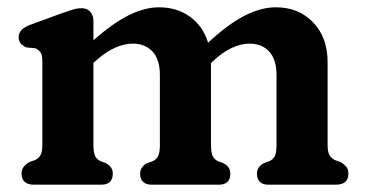

<svg xmlns="http://www.w3.org/2000/svg" viewBox="-20 -506 1000 526"><path d="M236 -448.5V-395.5Q289.5 -443 333.2 -464.5Q377 -486 415.5 -486Q465 -486 500.8 -460Q536.5 -434 550 -389Q605.5 -440.5 650.5 -463.2Q695.5 -486 735.5 -486Q798.5 -486 838 -444.5Q877.5 -403 877.5 -336V-109.5Q877.5 -89.5 882.8 -80.8Q888 -72 897.5 -67.5L912 -62.5Q922.5 -56.5 928.5 -49.2Q934.5 -42 934.5 -30.5Q934.5 0 899.5 0H716Q684 0 684 -30.5Q684 -49 703 -59L718 -64.5Q728 -69 732.8 -78.2Q737.5 -87.5 737.5 -109.5V-301Q737.5 -343 717.5 -364.8Q697.5 -386.5 663.5 -386.5Q641 -386.5 615.5 -375Q590 -363.5 562.5 -337.5L558 -333V-109.5Q558 -87.5 562.8 -78.2Q567.5 -69 577 -64.5L592 -59Q611 -49 611 -30.5Q611 0 579 0H396Q364 0 364 -30.5Q364 -49 383 -59L398.5 -64.5Q408.5 -69 413.2 -78.2Q418 -87.5 418 -109.5V-301Q418 -343 397.8 -364.8Q377.5 -386.5 344 -386.5Q321 -386.5 295.8 -375.5Q270.5 -364.5 243 -340L236 -334V-109.5Q236 -87.5 240.8 -78.2Q245.5 -69 255.5 -64.5L270 -59Q289 -49 289 -30.5Q289 0 257 0H74Q39 0 39 -30.5Q39 -50.5 61.5 -62.5L76 -67.5Q85.5 -72 90.8 -80.8Q96 -89.5 96 -109.5V-338Q96 -356 90.5 -363.2Q85 -370.5 75.5 -374L52.5 -376Q31 -385 31 -404Q31 -426 61.5 -437.5L146 -468.5Q164.5 -475 177.8 -479.2Q191 -483.5 204 -483.5Q218.5 -483.5 227.2 -473.8Q236 -464 236 -448.5Z"/></svg>

Font: Fraunces 9pt S100 SemiBold
Style: Regular
Weight: 600
Version: Version 1.000; ttfautohint (v1.8.3)